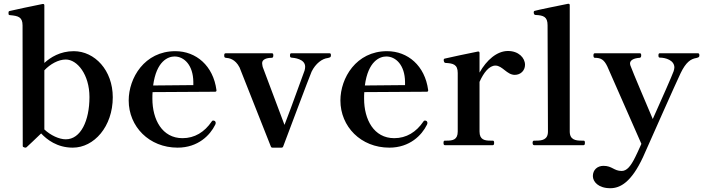

<svg xmlns="http://www.w3.org/2000/svg" viewBox="-20 -766 3712 1013"><path d="M369 -496C297 -496 246 -463 214 -434V-738C214 -743 211 -746 205 -745C170 -738 40 -711 31 -708C26 -707 25 -704 25 -701V-695C25 -689 26 -686 34 -686C75 -682 99 -677 99 -632L100 4C100 9 103 10 109 12C112 13 113 13 115 13C117 13 119 12 122 9C126 6 171 -37 197 -62C227 -30 281 13 364 13C476 13 575 -98 575 -253C575 -395 480 -496 369 -496ZM327 -31C292 -31 247 -52 214 -83V-395C245 -428 288 -452 327 -452C388 -452 452 -372 452 -254C452 -129 406 -31 327 -31Z M1110 -129C1108 -130 1107 -130 1106 -130C1103 -130 1100 -130 1097 -125C1059 -69 1007 -37 943 -37C835 -37 784 -136 784 -245C784 -257 784 -269 785 -280L1115 -282C1120 -282 1123 -285 1122 -291C1105 -419 1015 -496 905 -496C742 -496 659 -354 659 -236C659 -98 767 13 917 13C1026 13 1089 -54 1115 -107C1116 -110 1118 -112 1118 -116C1118 -117 1118 -118 1118 -118C1118 -121 1117 -123 1116 -124C1115 -128 1112 -128 1110 -129ZM901 -468C952 -468 999 -422 1000 -334V-317L788 -315C805 -444 867 -468 901 -468Z M1474 7C1493 -43 1611 -358 1624 -388C1645 -431 1680 -457 1710 -460C1722 -463 1726 -464 1726 -474C1726 -480 1725 -485 1719 -485H1517C1511 -485 1510 -480 1510 -474C1510 -467 1511 -463 1517 -462C1530 -461 1590 -456 1590 -414C1590 -407 1589 -402 1587 -394C1578 -372 1522 -212 1481 -107C1458 -167 1382 -370 1366 -413C1365 -420 1363 -426 1363 -433C1363 -453 1387 -461 1414 -461C1420 -461 1422 -466 1422 -474C1422 -480 1421 -485 1415 -485H1171C1164 -485 1163 -480 1163 -474C1163 -466 1164 -462 1171 -461C1188 -460 1221 -455 1244 -410L1409 7C1411 12 1414 13 1418 13H1465C1469 13 1473 11 1474 7Z M2227 -129C2225 -130 2224 -130 2223 -130C2220 -130 2217 -130 2214 -125C2176 -69 2124 -37 2060 -37C1952 -37 1901 -136 1901 -245C1901 -257 1901 -269 1902 -280L2232 -282C2237 -282 2240 -285 2239 -291C2222 -419 2132 -496 2022 -496C1859 -496 1776 -354 1776 -236C1776 -98 1884 13 2034 13C2143 13 2206 -54 2232 -107C2233 -110 2235 -112 2235 -116C2235 -117 2235 -118 2235 -118C2235 -121 2234 -123 2233 -124C2232 -128 2229 -128 2227 -129ZM2018 -468C2069 -468 2116 -422 2117 -334V-317L1905 -315C1922 -444 1984 -468 2018 -468Z M2660 -497C2602 -497 2547 -449 2510 -383V-487C2510 -492 2507 -495 2501 -494C2466 -487 2336 -460 2327 -457C2322 -456 2321 -453 2321 -450C2321 -446 2322 -435 2330 -434C2371 -432 2395 -426 2395 -381V-72C2395 -28 2368 -24 2337 -24H2327C2321 -24 2320 -19 2320 -12C2320 -6 2321 0 2327 0H2580C2586 0 2587 -6 2587 -12C2587 -19 2586 -24 2580 -24H2568C2538 -24 2510 -28 2510 -72V-334C2532 -383 2561 -420 2594 -420C2631 -420 2654 -371 2696 -371C2727 -371 2750 -394 2750 -424C2750 -461 2716 -497 2660 -497Z M3059 0C3065 0 3066 -6 3066 -13C3066 -19 3065 -24 3059 -24H3048C3018 -24 2986 -28 2986 -72V-739C2986 -744 2983 -747 2977 -746C2932 -737 2814 -713 2802 -709C2797 -708 2796 -705 2796 -702C2796 -698 2796 -687 2806 -687C2847 -685 2869 -678 2869 -633L2871 -72C2871 -28 2839 -24 2808 -24H2798C2792 -24 2790 -19 2790 -13C2790 -6 2792 0 2798 0Z M3461 -485C3455 -485 3454 -480 3454 -474C3454 -467 3455 -462 3461 -462C3492 -462 3538 -448 3538 -410C3538 -404 3536 -397 3534 -390C3525 -365 3473 -247 3424 -138C3397 -202 3318 -387 3309 -413C3306 -420 3304 -425 3304 -431C3304 -448 3323 -459 3355 -461C3361 -462 3363 -466 3363 -474C3363 -480 3362 -485 3356 -485H3118C3113 -485 3111 -480 3111 -474C3111 -466 3113 -461 3118 -461C3151 -461 3167 -451 3184 -416C3199 -383 3328 -90 3364 -7C3349 27 3337 52 3332 62C3308 111 3287 136 3260 136C3219 136 3210 109 3164 109C3132 109 3108 130 3108 163C3108 192 3136 227 3200 227C3252 227 3311 196 3373 62C3409 -19 3546 -328 3571 -380C3599 -438 3624 -455 3654 -460C3665 -463 3670 -464 3670 -474C3670 -480 3668 -485 3663 -485Z"/></svg>

Font: Shippori Mincho OTF
Style: Bold
Weight: 800
Designer: FONTDASU
Foundry: FONTDASU / Google Inc. / but / Adobe
Version: Version 3.300;hotconv 1.0.109;makeotfexe 2.5.65596